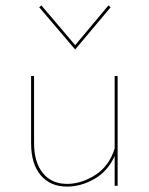

<svg xmlns="http://www.w3.org/2000/svg" viewBox="-20 -687 550 710"><path d="M389 -660 258 -504 125 -660 133 -667 258 -520 381 -667ZM404 -406H415V0H404V-110Q378 -53 328.5 -25Q279 3 228 3Q166 3 130.5 -39Q95 -81 95 -157V-406H106V-157Q106 -87 138.5 -47Q171 -7 228 -7Q281 -7 332.5 -40Q384 -73 404 -138Z"/></svg>

Font: EauTest Hairline
Style: Regular
Weight: 250
Designer: Christian Thalmann (Catharsis Fonts)
Version: Version 0.001;PS 000.001;hotconv 1.0.88;makeotf.lib2.5.64775